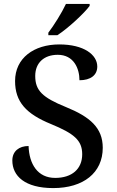

<svg xmlns="http://www.w3.org/2000/svg" viewBox="-20 -951 596 981"><path d="M227 -771H273C329 -807 413 -886 438 -921V-931H317C296 -886 256 -822 227 -784ZM252 10C406 10 505 -68 505 -196C505 -298 440 -354 317 -404C196 -453 160 -489 160 -563C160 -630 205 -671 275 -671C357 -671 386 -601 386 -541C443 -541 477 -567 477 -611C477 -671 409 -724 283 -724C153 -724 57 -654 57 -537C57 -431 113 -369 241 -317C357 -269 400 -235 400 -163C400 -88 348 -42 262 -42C172 -42 129 -113 126 -205C77 -205 43 -178 43 -131C43 -52 107 10 252 10Z"/></svg>

Font: Noto Serif Thai Medium
Style: Regular
Weight: 500
Designer: Monotype Design Team
Foundry: Monotype Imaging Inc.
Version: Version 1.901;PS 001.901;hotconv 1.0.88;makeotf.lib2.5.64775